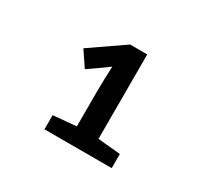

<svg xmlns="http://www.w3.org/2000/svg" viewBox="-97 -983 756 707"><g transform="rotate(30 281.5 -630.0)"><path d="M157 -416V-476L255 -485V-630Q255 -654 256 -687.5Q257 -721 258 -741Q252 -736 241.5 -728.5Q231 -721 224 -716L175 -682L132 -746L274 -844H347V-485L443 -476V-416Z"/></g></svg>

Font: Noto Sans Mono SemiCondensed
Style: Bold
Weight: 700
Width: 4
Designer: Monotype Design Team
Foundry: Monotype Imaging Inc.
Version: Version 2.014